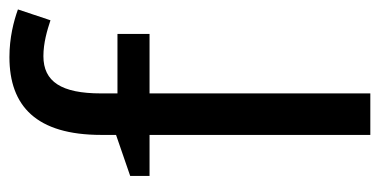

<svg xmlns="http://www.w3.org/2000/svg" viewBox="-219 -586 805 407"><g transform="rotate(-90 183.5 -382.5)"><path d="M315 -468V-536H189V-571C189 -655 214 -693 268 -693C296 -693 323 -685 344 -678L367 -747C342 -756 307 -765 266 -765C162 -765 101 -708 101 -570V-539L14 -509V-468H101V0H189V-468Z"/></g></svg>

Font: Noto Sans Thai
Style: Regular
Weight: 400
Designer: Monotype Design Team
Foundry: Monotype Imaging Inc.
Version: Version 1.901